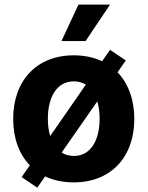

<svg xmlns="http://www.w3.org/2000/svg" viewBox="-20 -797 654 851"><path d="M145.2 34.8 180 -15.3C216.6 2.1 259.2 11.4 306.8 11.4C472.3 11.4 575.3 -101.6 575.3 -269.9C575.3 -355.5 548.7 -426.8 501.1 -476.6L537.6 -529.1L467.7 -576L432.5 -525.6C396.3 -542.6 354 -551.8 306.8 -551.8C141.3 -551.8 38.4 -438.6 38.4 -269.9C38.4 -184.7 64.6 -113.6 112.2 -64.3L76 -12.1ZM192.1 -270.6C192.1 -365.8 231.2 -436.4 307.5 -436.4C327.8 -436.4 345.5 -431.1 360.4 -421.9L202.4 -193.9C195.7 -216.6 192.1 -242.5 192.1 -270.6ZM252.5 -615.1H359.4L467.7 -776.6H327.8ZM253.2 -120.7 411.2 -347.7C418 -324.9 421.5 -298.7 421.5 -270.6C421.5 -175.8 382.5 -105.8 307.5 -105.8C286.6 -105.8 268.5 -111.2 253.2 -120.7Z"/></svg>

Font: Magic Ui Pro
Style: Bold
Weight: 700
Designer: Stefan Endress, Andreas Faust
Version: Version 1.000;FEAKit 1.0